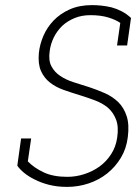

<svg xmlns="http://www.w3.org/2000/svg" viewBox="-20 -724 533 752"><path d="M47.8 -75.3Q56.6 -62 73.6 -47.7Q90.7 -33.3 115.4 -21.2Q139.7 -8.4 171.8 -0.2Q203.9 8 243.1 8Q286.3 8 326.9 -5.5Q367.5 -19 399.7 -44.6Q431.7 -70 453.4 -106Q475.1 -142 480.5 -186.4Q486.9 -236.2 476.1 -269.2Q465.3 -302.1 443.4 -323.9Q421 -345.5 391.3 -358.8Q361.5 -372 330.1 -382.4Q298.3 -392.4 268.1 -402Q238 -411.7 215.8 -426.7Q193.6 -441.5 181.5 -464.3Q169.3 -487 174.6 -523.7Q178.2 -552 190.8 -577.6Q203.4 -603.1 224.5 -623.4Q244.7 -641.9 272.2 -653.2Q299.7 -664.6 334 -664.6Q375 -664.6 404.3 -655.5Q433.7 -646.5 451.1 -634.2L438.4 -546H477.9L493.1 -653.7Q476.3 -669.5 456.7 -679.7Q437 -689.8 416.9 -695.2Q396.7 -700 377.1 -702Q357.5 -704 340.7 -704Q290.6 -704 253.2 -687.3Q215.7 -670.6 189.9 -643.6Q164.1 -616.6 149.9 -583.3Q135.7 -550 132.3 -517Q128.2 -473.7 140.5 -446.1Q152.8 -418.5 175.3 -401Q197.7 -383.2 228.1 -372.3Q258.6 -361.4 290 -352Q320.8 -342.4 350.3 -331.5Q379.9 -320.6 402.1 -302.7Q423.3 -284.3 434.4 -256Q445.5 -227.6 438.9 -184.3Q433.7 -148.7 415.4 -120.3Q397.2 -91.9 370.1 -72Q342.8 -52.5 310.2 -42Q277.6 -31.4 243.7 -31.4Q188.3 -31.4 151 -49Q113.6 -66.5 89 -92L102 -181.6H62.6Z"/></svg>

Font: Josefin Slab Thin
Style: Italic
Weight: 100
Italic angle: -12°
Designer: Santiago Orozco
Foundry: Typemade
Version: Version 2.000